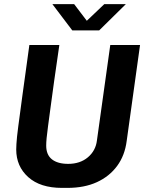

<svg xmlns="http://www.w3.org/2000/svg" viewBox="-20 -905 720 935"><path d="M282 10Q176 10 117.5 -42.5Q59 -95 59 -177Q59 -189 60 -204Q61 -219 63 -240Q65 -261 69 -290Q73 -319 78 -357Q83 -395 89.5 -443Q96 -491 104.5 -551.5Q113 -612 123 -686H269Q254 -584 243.5 -509Q233 -434 226 -380.5Q219 -327 214 -291Q209 -255 207 -232.5Q205 -210 205 -196Q205 -151 233 -129Q261 -107 312 -107Q370 -107 408 -139Q446 -171 452 -221L517 -686H662L597 -219Q588 -148 550.5 -97Q513 -46 452 -18Q391 10 308 10ZM332 -757 235 -885H341L417 -785H383L488 -885H593L463 -757Z"/></svg>

Font: Chivo Medium SemiBold
Style: Italic
Weight: 600
Italic angle: -8.05°
Version: Version 2.002